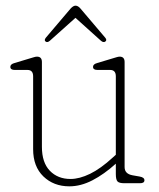

<svg xmlns="http://www.w3.org/2000/svg" viewBox="-20 -647 560 678"><path d="M97 -120V-377.5Q97 -400 77 -400H32Q16.5 -400 16.5 -411Q16.5 -420.5 31.5 -424.5L83 -440Q92 -442.5 99 -444.8Q106 -447 110.5 -447Q128 -447 128 -428V-128.5Q128 -73 156 -44Q184 -15 229 -15Q260.5 -15 298 -33.2Q335.5 -51.5 378.5 -91L389 -100.5V-377.5Q389 -400 369 -400H324Q308.5 -400 308.5 -411Q308.5 -420.5 323.5 -424.5L375 -440Q384 -442.5 391 -444.8Q398 -447 402.5 -447Q420 -447 420 -428V-57Q420 -33 448 -28L473.5 -23.5Q490 -20.5 490 -10.5Q490 0 474.5 0H419Q401 0 395 -6.2Q389 -12.5 389 -32.5V-69Q347.5 -31.5 306.2 -10.2Q265 11 225 11Q169.5 11 133.2 -24Q97 -59 97 -120ZM351.5 -500Q345 -495.5 336 -503.5L246.5 -584L156.5 -503.5Q147.5 -495.5 141.5 -500Q134.5 -504.5 142 -514L229.5 -617Q239 -627 246.5 -627Q255.5 -627 264 -617L351.5 -514Q359 -505 351.5 -500Z"/></svg>

Font: Fraunces 72pt S100 Thin
Style: Regular
Weight: 100
Version: Version 1.000; ttfautohint (v1.8.3)